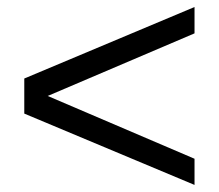

<svg xmlns="http://www.w3.org/2000/svg" viewBox="-20 -603 624 548"><path d="M49.3 -278.8V-378.9L535.2 -583V-507.8L116.2 -329.1L535.2 -149.9V-75.2Z"/></svg>

Font: Liberation Sans
Style: Regular
Weight: 400
Designer: Steve Matteson
Foundry: Ascender Corporation
Version: Version 2.00.1